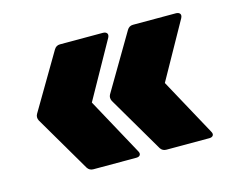

<svg xmlns="http://www.w3.org/2000/svg" viewBox="-62 -532 657 536"><g transform="rotate(-15 266.5 -264.5)"><path d="M359 -84Q348 -84 342 -93L247 -255Q242 -265 247 -274L342 -435Q348 -445 359 -445H483Q491 -445 494.5 -440.5Q498 -436 494 -428L403 -265L493 -100Q497 -93 494 -88.5Q491 -84 483 -84ZM148 -84Q137 -84 131 -93L36 -255Q31 -265 36 -274L131 -435Q137 -445 148 -445H272Q280 -445 283.5 -440.5Q287 -436 283 -428L192 -265L282 -100Q286 -93 283 -88.5Q280 -84 272 -84Z"/></g></svg>

Font: Sofia Sans Black
Style: Regular
Weight: 900
Designer: Botio Nikoltchev, Ani Petrova
Foundry: lettersoup
Version: Version 4.100; ttfautohint (v1.8.3)